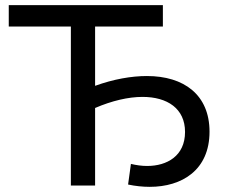

<svg xmlns="http://www.w3.org/2000/svg" viewBox="-20 -720 872 745"><path d="M477 -4C505 2 534 5 561 5C686 5 793 -60 793 -209C793 -352 694 -425 550 -425C490 -425 421 -413 349 -387V-617H612V-700H14V-617H255V0H349V-301C414 -329 478 -344 533 -344C629 -344 698 -299 698 -208C698 -115 628 -76 551 -76C530 -76 509 -79 488 -84Z"/></svg>

Font: Montserrat-Alt1 Med
Style: Regular
Weight: 500
Designer: Differentunic
Foundry: Differentunic
Version: Version 7.222